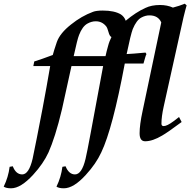

<svg xmlns="http://www.w3.org/2000/svg" viewBox="-150 -746 1028 1037"><path d="M858 -717Q855 -706 850.5 -690Q846 -674 841 -652L734 -170Q722 -116 722 -78Q722 -65 734 -65Q752 -65 787 -91L817 -114L831 -87Q792 -58 766 -40Q740 -22 726 -14Q674 17 634 17Q604 17 604 -26Q604 -72 620 -146L721 -625Q704 -663 657 -663Q635 -663 613 -651Q587 -637 567 -589Q556 -560 534 -454Q548 -455 573 -456.5Q598 -458 636 -462L641 -454Q637 -446 633.5 -433Q630 -420 625 -403H524Q458 -50 397 77Q369 138 314 198Q248 271 195 271Q168 271 155 262Q180 211 187 155L204 152Q222 196 255 196Q292 196 312 112Q316 95 323 60Q330 25 340 -29L407 -389H236Q223 -331 210.5 -273Q198 -215 185 -157Q166 -77 147.5 -19Q129 39 112 77Q84 138 29 198Q-38 271 -90 271Q-117 271 -130 262Q-105 211 -98 155L-81 152Q-64 196 -30 196Q6 196 26 112Q45 22 80 -161Q91 -218 101 -275Q111 -332 121 -389H30L35 -414Q74 -426 135 -449Q138 -460 143.5 -478Q149 -496 157 -519Q174 -567 234 -614Q290 -659 352 -682Q370 -689 405 -689Q468 -689 503 -668Q522 -655 529 -634Q584 -680 635 -703Q668 -719 714 -719Q753 -719 784 -705Q819 -714 848 -726ZM452 -546Q442 -550 436 -573Q430 -595 424 -603Q402 -631 367 -631Q345 -631 323 -619Q295 -604 277 -557Q272 -545 265 -516.5Q258 -488 248 -443H420Q423 -456 426 -469Q429 -482 433 -495Q437 -511 442 -523.5Q447 -536 452 -546Z"/></svg>

Font: GFS Didot
Style: Bold Italic
Weight: 700
Italic angle: -12°
Designer: Designed by Takis Katsoulidis and George D. Matthiopoulos.
Foundry: Designed by Takis Katsoulidis and George D. Matthiopoulos.
Version: Version 1.0